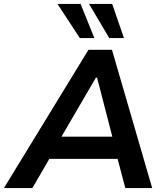

<svg xmlns="http://www.w3.org/2000/svg" viewBox="-42 -959 853 979"><path d="M-22 0 409 -705H529L734 0H597L545 -197L594 -149H173L237 -196L123 0ZM447 -563 255 -234 235 -262H569L538 -234L453 -563ZM515 -765 412 -939H530L590 -765ZM365 -765 251 -939H369L439 -765Z"/></svg>

Font: Nunito Sans 7pt
Style: Bold Italic
Weight: 700
Italic angle: -9°
Version: Version 3.101;gftools[0.9.27]